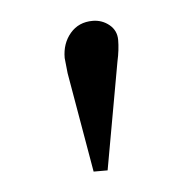

<svg xmlns="http://www.w3.org/2000/svg" viewBox="-31 -810 286 287"><g transform="rotate(-5 112.0 -666.5)"><path d="M99.1 -554.2 73.2 -704.1Q70.8 -726.1 70.8 -727.1Q70.8 -749 83.5 -763.9Q96.2 -778.8 117.2 -778.8Q131.3 -778.8 142.1 -770Q152.8 -761.2 152.8 -747.1Q152.8 -732.4 148.9 -714.8L120.1 -554.2Z"/></g></svg>

Font: Literata Light
Style: Regular
Weight: 300
Designer: Latin by Veronika Burian and Jose Scaglione. Greek by Irene Vlachou. Cyrillic by Vera Evstafieva.
Foundry: TypeTogether
Version: Version 3.021